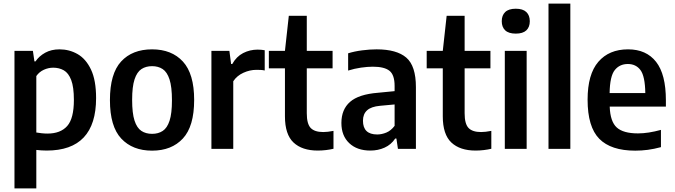

<svg xmlns="http://www.w3.org/2000/svg" viewBox="-20 -828 3754 1068"><path d="M60.5 220V-545H163L171.5 -486.5H177.5Q197.5 -516 231.5 -534.8Q265.5 -553.5 311 -553.5Q365.5 -553.5 411.8 -527Q458 -500.5 486.2 -441Q514.5 -381.5 514.5 -282.5Q514.5 9.5 239.5 9.5Q225 9.5 210 8.5Q195 7.5 182 6V220ZM244 -85Q316.5 -85 353.8 -127Q391 -169 391 -272Q391 -344 376 -383Q361 -422 335 -436.8Q309 -451.5 276 -451.5Q249.5 -451.5 224 -440Q198.5 -428.5 182 -405V-91Q194.5 -88.5 211.8 -86.8Q229 -85 244 -85Z M826 10Q717.5 10 654.5 -57.2Q591.5 -124.5 591.5 -271Q591.5 -418.5 653.8 -486Q716 -553.5 826 -553.5Q935 -553.5 997.5 -485.5Q1060 -417.5 1060 -272Q1060 -125 997.2 -57.5Q934.5 10 826 10ZM826 -83.5Q860.5 -83.5 885.2 -99.8Q910 -116 923.2 -156.5Q936.5 -197 936.5 -270Q936.5 -345 923 -386.2Q909.5 -427.5 884.8 -443.8Q860 -460 826 -460Q791.5 -460 766.8 -443.8Q742 -427.5 728.5 -386.8Q715 -346 715 -272.5Q715 -198.5 728.2 -157.5Q741.5 -116.5 766.2 -100Q791 -83.5 826 -83.5Z M1156 0V-545H1256L1265.5 -472H1272Q1295 -513.5 1332.5 -532.8Q1370 -552 1413.5 -552Q1424.5 -552 1434.5 -551Q1444.5 -550 1452.5 -548.5V-436Q1441 -438.5 1429.5 -439Q1418 -439.5 1406 -439.5Q1369.5 -439.5 1333.8 -423.2Q1298 -407 1277.5 -376V0Z M1747.5 9.5Q1660.5 9.5 1612.8 -35.2Q1565 -80 1565 -181V-448H1475.5V-545H1565L1586.5 -740H1686.5V-545H1830V-448H1686.5V-198Q1686.5 -139 1708.2 -116.2Q1730 -93.5 1778 -93.5Q1801.5 -93.5 1835 -100V-0.5Q1816 4 1793 6.8Q1770 9.5 1747.5 9.5Z M2040 9.5Q1966 9.5 1922.5 -31.8Q1879 -73 1879 -144Q1879 -219 1927 -261.2Q1975 -303.5 2082.5 -312L2175 -321V-350Q2175 -411.5 2146.5 -434.2Q2118 -457 2054 -457Q2024.5 -457 1988 -451.8Q1951.5 -446.5 1916.5 -435.5V-531.5Q1951.5 -542.5 1994.5 -548Q2037.5 -553.5 2075 -553.5Q2186.5 -553.5 2240 -507.5Q2293.5 -461.5 2293.5 -343.5V0H2193.5L2185 -57.5H2178.5Q2155.5 -23 2119.2 -6.8Q2083 9.5 2040 9.5ZM1999 -156.5Q1999 -80 2078.5 -80Q2103 -80 2128.8 -90.5Q2154.5 -101 2175 -128V-247L2094 -239.5Q2044.5 -235 2021.8 -214.2Q1999 -193.5 1999 -156.5Z M2625.5 9.5Q2538.5 9.5 2490.8 -35.2Q2443 -80 2443 -181V-448H2353.5V-545H2443L2464.5 -740H2564.5V-545H2708V-448H2564.5V-198Q2564.5 -139 2586.2 -116.2Q2608 -93.5 2656 -93.5Q2679.5 -93.5 2713 -100V-0.5Q2694 4 2671 6.8Q2648 9.5 2625.5 9.5Z M2788 0V-545H2909.5V0ZM2849 -641Q2809.5 -641 2790.2 -659.2Q2771 -677.5 2771 -710Q2771 -742.5 2790.2 -761Q2809.5 -779.5 2849 -779.5Q2888.5 -779.5 2907.8 -761Q2927 -742.5 2927 -710Q2927 -677.5 2907.8 -659.2Q2888.5 -641 2849 -641Z M3031 0V-808H3152.5V0Z M3513.5 10Q3378.5 10 3313.5 -56Q3248.5 -122 3248.5 -273.5Q3248.5 -415 3308.2 -484.2Q3368 -553.5 3473.5 -553.5Q3575 -553.5 3629.5 -484Q3684 -414.5 3684 -270V-235H3371.5Q3374.5 -151.5 3410.8 -118.8Q3447 -86 3529 -86Q3558 -86 3589.8 -91Q3621.5 -96 3656.5 -105.5V-9.5Q3617.5 1 3583 5.5Q3548.5 10 3513.5 10ZM3472.5 -472Q3426.5 -472 3399.5 -438Q3372.5 -404 3371 -310.5H3569.5Q3568 -404 3542.8 -438Q3517.5 -472 3472.5 -472Z"/></svg>

Font: Encode Sans Semi Condensed SemiBold
Style: Regular
Weight: 600
Width: 4
Designer: Multiple Designers
Foundry: Impallari Type
Version: Version 3.000; ttfautohint (v1.8.3) -l 8 -r 50 -G 200 -x 14 